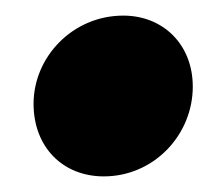

<svg xmlns="http://www.w3.org/2000/svg" viewBox="-20 -429 280 246"><path d="M113 -203C177 -203 227 -256 227 -318C227 -372 189 -409 138 -409C73 -409 23 -356 23 -296C23 -241 60 -203 113 -203Z"/></svg>

Font: Fira Sans Heavy
Style: Italic
Weight: 900
Italic angle: -8°
Designer: bBox Type GmbH & Carrois Corporate GbR & Edenspiekermann AG
Foundry: bBox Type GmbH & Carrois Corporate GbR & Edenspiekermann AG
Version: Version 4.301;PS 004.301;hotconv 1.0.88;makeotf.lib2.5.64775